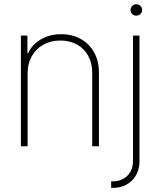

<svg xmlns="http://www.w3.org/2000/svg" viewBox="-20 -701 771 920"><path d="M112.3 0H80.1V-530.3H111.3V-446.3H115.2Q133.8 -487.8 176 -512.5Q218.3 -537.1 273.4 -537.1Q326.2 -537.1 367.2 -514.2Q408.2 -491.2 431.2 -449.5Q454.1 -407.7 454.1 -353.5V0H421.9V-352.5Q421.9 -397.9 402.8 -433.1Q383.8 -468.3 349.1 -487.5Q314.5 -506.8 269.5 -506.8Q224.1 -506.8 188.2 -487.1Q152.3 -467.3 132.3 -431.9Q112.3 -396.5 112.3 -350.6ZM648.4 -530.3V71.3Q648.4 109.4 631.8 138.4Q615.2 167.5 586.4 183.3Q557.6 199.2 522.5 199.2H512.7V168H521.5Q547.9 168 569.8 156.2Q591.8 144.5 604.5 122.6Q617.2 100.6 617.2 71.3V-530.3ZM605.5 -653.3Q605.5 -664.6 613.8 -672.6Q622.1 -680.7 632.8 -680.7Q644.5 -680.7 652.8 -672.6Q661.1 -664.6 661.1 -653.3Q661.1 -641.6 652.8 -633.8Q644.5 -626 632.8 -626Q621.6 -626 613.5 -633.8Q605.5 -641.6 605.5 -653.3Z"/></svg>

Font: Pretendard Std Thin
Style: Regular
Weight: 100
Designer: Base glyphs from Inter by Rasmus Andersson; Hangeul glyphs from Noto Sans CJK(Source Han Sans) by Jang Soo-young and Kan
Foundry: Kil Hyung-jin
Version: Version 1.309